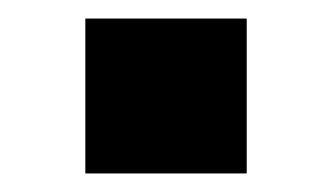

<svg xmlns="http://www.w3.org/2000/svg" viewBox="-20 -187 358 207"><path d="M72 0H246V-167H72Z"/></svg>

Font: Archivo ExtraBold
Style: Regular
Weight: 800
Designer: Hector Gatti
Foundry: Omnibus-Type
Version: Version 2.001